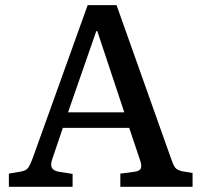

<svg xmlns="http://www.w3.org/2000/svg" viewBox="-20 -720 776 740"><path d="M14.2 0V-50.8L62 -59.1Q80.1 -62.5 87.9 -72.5Q95.7 -82.5 106.9 -112.8L317.9 -700.2H429.2L638.2 -111.8Q647.9 -83.5 655 -74.2Q662.1 -64.9 681.2 -60.1L722.2 -53.2V0H443.8V-50.8L499 -58.1Q519 -61 523.2 -71.8Q527.3 -82.5 518.1 -107.9L478 -227.1H222.2L183.1 -111.8Q173.8 -86.9 179.2 -74.7Q184.6 -62.5 206.1 -58.1L259.8 -49.8V0ZM242.2 -287.1H459L355 -600.1H351.1Z"/></svg>

Font: Literata Book Medium
Style: Regular
Weight: 500
Designer: Latin by Veronika Burian and Jose Scaglione. Greek by Irene Vlachou. Cyrillic by Vera Evstafieva
Foundry: TypeTogether
Version: Version 2.003;PS 002.003;hotconv 1.0.88;makeotf.lib2.5.64775